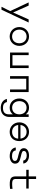

<svg xmlns="http://www.w3.org/2000/svg" viewBox="2065 -2805 990 5160"><g transform="rotate(90 2560.0 -225.0)"><path d="M45 -500 278 -3 162 230H241L585 -500H502L316 -82L130 -500Z M961 -510C814 -510 707 -397 707 -250C707 -103 813 10 961 10C1108 10 1213 -103 1213 -250C1213 -398 1108 -510 961 -510ZM776 -250C776 -362 850 -445 961 -445C1073 -445 1143 -359 1143 -250C1143 -138 1072 -55 961 -55C849 -55 776 -137 776 -250Z M1809 -500H1739V-65H1461V-500H1391V0H1809Z M2454 -500H2026V0H2096V-435H2384V0H2454Z M2627 -250C2627 -102 2727 10 2874 10C2958 10 3014 -25 3052 -75L3053 23C3054 148 2986 190 2882 190C2820 190 2744 178 2722 84H2638C2667 207 2775 250 2882 250C3064 250 3123 127 3123 23V-500H3053V-423C3008 -485 2944 -510 2874 -510C2727 -510 2627 -397 2627 -250ZM2698 -250C2698 -361 2763 -444 2874 -444C2986 -444 3053 -362 3053 -250C3053 -133 2982 -56 2874 -56C2762 -56 2698 -142 2698 -250Z M3268 -250C3268 -103 3375 10 3523 10C3682 10 3772 -100 3772 -250C3772 -401 3670 -510 3523 -510C3376 -510 3268 -397 3268 -250ZM3339 -219H3706C3699 -117 3629 -55 3523 -55C3422 -55 3351 -122 3339 -219ZM3339 -280C3351 -377 3423 -445 3523 -445C3626 -445 3694 -380 3705 -280Z M4161 -510C4050 -510 3963 -461 3963 -372C3963 -296 4014 -254 4148 -225C4259 -201 4305 -187 4305 -130C4305 -81 4250 -53 4180 -53C4093 -53 4032 -77 4022 -154H3943C3958 -45 4050 9 4178 9C4290 9 4378 -48 4378 -132C4378 -225 4323 -260 4189 -289C4066 -316 4038 -329 4038 -372C4038 -421 4081 -448 4161 -448C4241 -448 4290 -409 4295 -355H4374C4370 -448 4277 -510 4161 -510Z M5055 0V-66C4817 -39 4790 -70 4790 -163L4791 -436H5047V-501H4791V-700H4721V-501H4543V-436H4721L4720 -163C4720 -27 4764 31 5055 0Z"/></g></svg>

Font: altertype_V2
Style: Regular
Weight: 400
Designer: Simon Renaud
Version: Version 2.001;Glyphs 3.1.2 (3151)